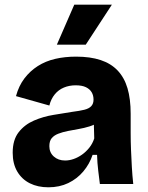

<svg xmlns="http://www.w3.org/2000/svg" viewBox="-20 -783 630 817"><path d="M186 14Q141 14 107 -3Q73 -20 53.5 -53Q34 -86 34 -133Q34 -188 59.5 -220.5Q85 -253 124.5 -270Q164 -287 207 -294Q250 -301 287 -307Q319 -311 339 -316Q359 -321 368.5 -331.5Q378 -342 378 -359Q378 -377 370 -390.5Q362 -404 345.5 -412Q329 -420 302 -420Q275 -420 252 -410.5Q229 -401 213 -381.5Q197 -362 190 -334L48 -374Q60 -418 84 -449.5Q108 -481 141 -502Q174 -523 215 -532.5Q256 -542 304 -542Q364 -542 408 -527.5Q452 -513 480.5 -483Q509 -453 522.5 -407.5Q536 -362 536 -299V-217Q536 -181 537.5 -145Q539 -109 541 -73Q543 -37 547 0H405Q402 -24 398 -56.5Q394 -89 393 -124H374Q361 -85 334.5 -53.5Q308 -22 270.5 -4Q233 14 186 14ZM257 -100Q275 -100 293.5 -106.5Q312 -113 329 -125Q346 -137 360 -154.5Q374 -172 381 -194L379 -268L401 -264Q383 -252 360.5 -245Q338 -238 314.5 -234Q291 -230 268.5 -225.5Q246 -221 228 -214Q210 -207 200 -195Q190 -183 190 -161Q190 -134 209 -117Q228 -100 257 -100ZM345 -593H222L296 -763H456Z"/></svg>

Font: Bricolage Grotesque 48pt Condensed ExtraBold ExtraBold
Style: Regular
Weight: 800
Version: Version 1.000;gftools[0.9.30]